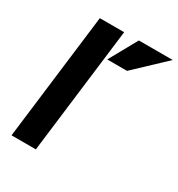

<svg xmlns="http://www.w3.org/2000/svg" viewBox="-168 -812 857 923"><g transform="rotate(30 261.0 -350.5)"><path d="M334 -701H522L358 -546H248ZM118 -700H253L167 0H32Z"/></g></svg>

Font: Haskoy ExtraBold
Style: Italic
Weight: 800
Designer: Ertekin Erdin
Foundry: Ertekin Erdin
Version: Version 2.000; ttfautohint (v1.8.4.7-5d5b)